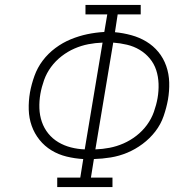

<svg xmlns="http://www.w3.org/2000/svg" viewBox="-20 -755 790 775"><path d="M211 0V-38H304L316 -113Q282 -115 249 -123Q216 -131 188 -148Q160 -165 139.5 -190.5Q119 -216 108 -247Q97 -278 96 -312.5Q95 -347 101 -382Q107 -415 119 -448.5Q131 -482 152.5 -510.5Q174 -539 203.5 -561Q233 -583 266 -596.5Q299 -610 332.5 -617Q366 -624 401 -626L413 -697H325V-735H548V-697H455L444 -625Q477 -622 510 -613Q543 -604 571 -587Q599 -570 619.5 -545Q640 -520 651 -488.5Q662 -457 663 -422.5Q664 -388 658 -353Q652 -320 640.5 -286.5Q629 -253 607 -224.5Q585 -196 555.5 -174Q526 -152 493.5 -138.5Q461 -125 427 -119.5Q393 -114 359 -113L347 -38H434V0ZM322 -152 394 -583Q365 -582 336.5 -576.5Q308 -571 280.5 -559Q253 -547 228.5 -528Q204 -509 186 -484.5Q168 -460 158 -432Q148 -404 143 -376Q138 -347 139 -318Q140 -289 149 -263Q158 -237 175 -216Q192 -195 215.5 -181Q239 -167 266.5 -160Q294 -153 322 -152ZM365 -152Q394 -153 422.5 -158.5Q451 -164 478.5 -176Q506 -188 530.5 -207Q555 -226 573 -250.5Q591 -275 601 -303Q611 -331 616 -359Q621 -388 620 -417Q619 -446 610.5 -472Q602 -498 584.5 -519Q567 -540 543.5 -554Q520 -568 492.5 -574.5Q465 -581 437 -583Z"/></svg>

Font: Iosevka Etoile XLtObl
Style: Regular
Weight: 200
Italic angle: -9°
Designer: Belleve Invis
Foundry: Belleve Invis
Version: Version 15.5.2; ttfautohint (v1.8.4)